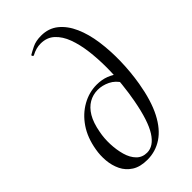

<svg xmlns="http://www.w3.org/2000/svg" viewBox="-230 -795 875 875"><g transform="rotate(-45 207.5 -357.5)"><path d="M168 14Q122 14 93 -4.5Q64 -23 49.5 -53Q35 -83 32 -118Q29 -153 35 -186Q46 -251 77 -296.5Q108 -342 152.5 -367Q197 -392 246 -392Q279 -392 306 -381.5Q333 -371 355 -352L338 -313Q320 -344 291 -358Q262 -372 233 -372Q202 -372 176 -357Q150 -342 131.5 -311Q113 -280 104 -230Q97 -195 98.5 -156.5Q100 -118 109.5 -84.5Q119 -51 139 -30.5Q159 -10 190 -10Q232 -10 263.5 -59.5Q295 -109 315 -217Q323 -259 328.5 -311Q334 -363 334 -418Q334 -473 327.5 -524Q321 -575 306 -615.5Q291 -656 264.5 -680.5Q238 -705 198 -705Q168 -705 139 -689Q135 -687 132 -691.5Q129 -696 131 -698Q144 -706 167.5 -717.5Q191 -729 225 -729Q273 -729 307 -701.5Q341 -674 362 -626.5Q383 -579 391.5 -518Q400 -457 398.5 -390.5Q397 -324 386 -258Q370 -164 339 -104Q308 -44 264.5 -15Q221 14 168 14Z"/></g></svg>

Font: Cormorant Medium
Style: Italic
Weight: 500
Italic angle: -10°
Designer: Christian Thalmann (Catharsis Fonts)
Foundry: Catharsis Fonts
Version: Version 4.000